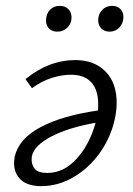

<svg xmlns="http://www.w3.org/2000/svg" viewBox="-20 -627 453 655"><path d="M28 -70Q28 -78 30 -92Q44 -154 119 -193.5Q194 -233 314 -250Q315 -258 315 -272Q315 -320 291.5 -346Q268 -372 222 -372Q191 -372 156 -361Q121 -350 89 -326L67 -357Q146 -422 237 -422Q302 -422 340 -383Q378 -344 378 -277Q378 -251 372 -222Q358 -158 320.5 -105.5Q283 -53 230.5 -22.5Q178 8 121 8Q74 8 51 -14Q28 -36 28 -70ZM137 -557Q137 -579 150 -593Q163 -607 184 -607Q202 -607 213 -596Q224 -585 224 -567Q224 -547 210 -533Q196 -519 176 -519Q158 -519 147.5 -529.5Q137 -540 137 -557ZM315 -558Q315 -579 328.5 -593Q342 -607 362 -607Q380 -607 390.5 -596.5Q401 -586 401 -569Q401 -548 387.5 -533.5Q374 -519 354 -519Q336 -519 325.5 -530Q315 -541 315 -558ZM88 -82Q88 -63 99.5 -50Q111 -37 141 -37Q198 -37 242 -86Q286 -135 306 -208Q214 -192 155.5 -161.5Q97 -131 89 -95Q88 -91 88 -82Z"/></svg>

Font: LXGW Bright GB
Style: Italic
Weight: 400
Italic angle: -12°
Designer: Christian Thalmann (Catharsis Fonts)
Foundry: LXGW / Christian Thalmann (Catharsis Fonts) / Fontworks Inc.
Version: Version 5.510